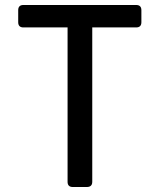

<svg xmlns="http://www.w3.org/2000/svg" viewBox="-20 -750 640 770"><path d="M272 0Q251 0 251 -21V-640H74Q53 -640 53 -661V-709Q53 -730 74 -730H526Q547 -730 547 -709V-661Q547 -640 526 -640H350V-21Q350 0 328 0Z"/></svg>

Font: Pitagon Sans Mono Medium
Style: Regular
Weight: 500
Monospace: yes
Designer: Travis Tran
Foundry: Pitagon
Version: Version 1.001; ttfautohint (v1.8.4.7-5d5b);gftools[0.9.26]